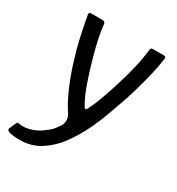

<svg xmlns="http://www.w3.org/2000/svg" viewBox="-168 -567 726 786"><g transform="rotate(30 195.0 -174.5)"><path d="M158 -70Q135 -104 113.5 -152.5Q92 -201 74.5 -256Q57 -311 45 -364.5Q33 -418 26 -460Q24 -472 34 -472H89Q95 -472 98.5 -469Q102 -466 103 -457Q105 -432 112.5 -396.5Q120 -361 131 -322Q142 -283 154 -245Q166 -207 179 -176Q192 -145 203 -128Q207 -121 211 -121Q215 -121 216 -125Q230 -150 245 -191Q260 -232 275 -280Q290 -328 301 -375.5Q312 -423 316 -461Q316 -468 319.5 -470Q323 -472 329 -472H378Q383 -472 386 -470Q389 -468 388 -459Q383 -424 375 -389.5Q367 -355 357.5 -320.5Q348 -286 336 -248Q324 -214 307.5 -166.5Q291 -119 267 -68.5Q243 -18 211 25.5Q179 69 136.5 96Q94 123 40 123Q25 123 12 121.5Q-1 120 -12 117Q-24 112 -20 102L-6 71Q-3 66 0 65.5Q3 65 8 67Q33 71 61.5 62Q90 53 111 36Q131 22 141.5 9.5Q152 -3 162 -20Q167 -31 166.5 -44Q166 -57 158 -70Z"/></g></svg>

Font: Glory
Style: Regular
Weight: 400
Designer: Robert Leuschke
Foundry: Robert Leuschke
Version: Version 1.011